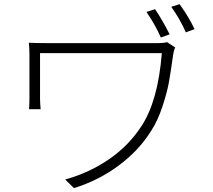

<svg xmlns="http://www.w3.org/2000/svg" viewBox="-20 -873 1040 939"><path d="M796.9 -667 836.9 -640.6Q830.1 -627.9 827.1 -607.4Q815.4 -523.4 806.6 -473.6Q797.9 -423.8 774.9 -353.5Q752 -283.2 718.8 -232.4Q659.2 -136.7 560.5 -63.5Q461.9 9.8 341.8 46.9L298.8 4.9Q418 -28.3 514.6 -95.2Q611.3 -162.1 672.9 -257.8Q752.9 -380.9 771.5 -613.3H175.8V-391.6Q175.8 -371.1 178.7 -338.9H122.1Q124 -360.4 124 -391.6V-607.4Q124 -636.7 121.1 -664.1Q145.5 -662.1 217.8 -662.1H752.9Q782.2 -662.1 796.9 -667ZM817.4 -839.8 858.4 -852.5Q902.3 -792 931.6 -730.5L888.7 -714.8Q861.3 -778.3 817.4 -839.8ZM696.3 -814.5 738.3 -828.1Q772.5 -778.3 809.6 -705.1L766.6 -689.5Q739.3 -752 696.3 -814.5Z"/></svg>

Font: GenEi Gothic M Light
Style: Regular
Weight: 300
Designer: o_tamon (Modified); [Source Han Sans]
Ryoko NISHIZUKA  (kana & ideographs); Paul D. Hunt (Latin, Greek & Cyrillic); Wenl
Version: Version 1.1a;Original Version 1.004